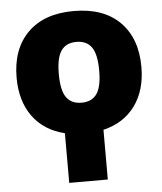

<svg xmlns="http://www.w3.org/2000/svg" viewBox="-53 -577 712 843"><g transform="rotate(-5 303.0 -155.0)"><path d="M578 -260Q578 -157 528.5 -89Q479 -21 388 1V220H218V1Q127 -21 77.5 -89Q28 -157 28 -260Q28 -386 100 -458Q172 -530 303 -530Q434 -530 506 -458Q578 -386 578 -260ZM236 -157Q258 -126 303 -126Q348 -126 370 -157Q392 -188 392 -260Q392 -332 370 -363Q348 -394 303 -394Q258 -394 236 -363Q214 -332 214 -260Q214 -188 236 -157Z"/></g></svg>

Font: Mplus 1p Black
Style: Regular
Weight: 900
Version: Version 1.061